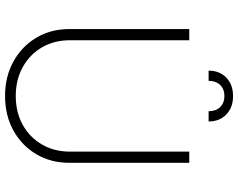

<svg xmlns="http://www.w3.org/2000/svg" viewBox="-112 -830 956 771"><g transform="rotate(90 365.5 -445.0)"><path d="M589.4 -727.5H634.3V-246.1Q634.3 -171.9 599.9 -113.5Q565.4 -55.2 504.9 -21.5Q444.3 12.2 365.7 12.2Q288.1 12.2 227.3 -21.5Q166.5 -55.2 131.8 -113.5Q97.2 -171.9 97.2 -246.1V-727.5H142.1V-248.5Q142.1 -185.5 170.4 -136.5Q198.7 -87.4 249.5 -59.1Q300.3 -30.8 365.7 -30.8Q432.1 -30.8 482.4 -59.1Q532.7 -87.4 561 -136.5Q589.4 -185.5 589.4 -248.5ZM264.2 -805.2Q264.2 -849.1 292.2 -876.2Q320.3 -903.3 366.2 -903.3Q412.1 -903.3 440.2 -876.2Q468.3 -849.1 468.3 -805.2H427.2Q427.2 -834 410.6 -851.3Q394 -868.7 366.2 -868.7Q337.9 -868.7 321.5 -851.3Q305.2 -834 305.2 -805.2Z"/></g></svg>

Font: Inter Tight ExtraLight
Style: Regular
Weight: 250
Designer: Rasmus Andersson
Foundry: rsms
Version: Version 3.004